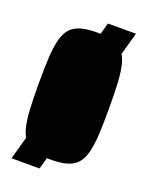

<svg xmlns="http://www.w3.org/2000/svg" viewBox="-122 -628 572 746"><g transform="rotate(20 164.5 -255.0)"><path d="M20 55 193 -565H309L136 55ZM165 8Q126 8 99.5 0.5Q73 -7 57 -24.5Q41 -42 33 -72Q25 -102 22.5 -147Q20 -192 20 -255Q20 -318 22.5 -363Q25 -408 33 -438Q41 -468 57 -485.5Q73 -503 99.5 -510.5Q126 -518 165 -518Q204 -518 230.5 -510.5Q257 -503 273 -485.5Q289 -468 297 -438Q305 -408 307.5 -363Q310 -318 310 -255Q310 -192 307.5 -147Q305 -102 297 -72Q289 -42 273 -24.5Q257 -7 230.5 0.5Q204 8 165 8ZM165 -101Q171 -101 175 -104Q179 -107 181 -121Q183 -135 183.5 -166.5Q184 -198 184 -255Q184 -312 183.5 -343.5Q183 -375 181 -389Q179 -403 175 -406Q171 -409 165 -409Q159 -409 155 -406Q151 -403 149 -389Q147 -375 146.5 -343.5Q146 -312 146 -255Q146 -198 146.5 -166.5Q147 -135 149 -121Q151 -107 155 -104Q159 -101 165 -101Z"/></g></svg>

Font: Saira UltraCondensed Black
Style: Regular
Weight: 900
Width: 1
Designer: Hector Gatti with collaboration of the Omnibus-Type team
Foundry: Omnibus-Type
Version: Version 1.101